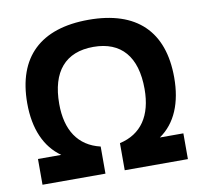

<svg xmlns="http://www.w3.org/2000/svg" viewBox="-77 -761 893 844"><g transform="rotate(-10 370.0 -339.5)"><path d="M371 -558C495 -558 561 -481 561 -337C561 -217 510 -143 413 -121V0H695V-115H590C663 -165 698 -252 698 -364C698 -570 585 -679 371 -679C156 -679 42 -570 42 -364C42 -249 80 -164 150 -115H46V0H327V-121C229 -144 180 -220 180 -337C180 -481 246 -558 371 -558Z"/></g></svg>

Font: LT Wave Alt Bold
Style: Regular
Weight: 700
Designer: Daniel Lyons
Version: Version 2.5 (Glyphs App)